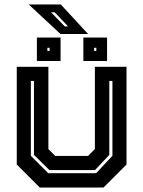

<svg xmlns="http://www.w3.org/2000/svg" viewBox="-20 -839 641 859"><path d="M158 0 55 -103V-540H196.5V-172L227 -141.5H374L404.5 -172V-540H546V-103L443 0ZM196 -64H410L483 -142V-477H469V-146L405 -78H201L132 -146V-477H118V-142ZM353 -566V-671H459V-566ZM145 -566V-671H251V-566ZM192 -611H202V-625H192ZM401 -611H411V-625H401ZM374 -687H250.5L108.5 -819H252ZM284.5 -721 224.5 -784H208.5L269.5 -721Z"/></svg>

Font: Tourney Thin
Style: Bold
Weight: 700
Version: Version 1.015